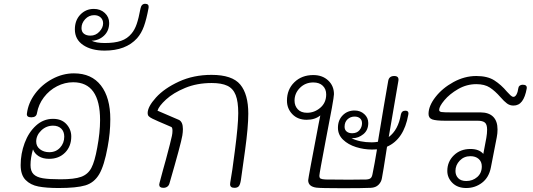

<svg xmlns="http://www.w3.org/2000/svg" viewBox="-20 -991 2814 1013"><path d="M562 -362Q562 -290 548 -216Q530 -117 503.5 -72Q477 -27 430.5 -13Q384 1 289 1Q225 1 183 -7Q141 -15 115 -41.5Q89 -68 89 -120Q89 -180 110 -236.5Q131 -293 170 -328.5Q209 -364 260 -364Q305 -364 330.5 -336Q356 -308 356 -271Q356 -219 323.5 -186Q291 -153 239 -153Q206 -153 184 -167Q162 -181 154 -203Q141 -158 141 -120Q141 -88 157 -72Q173 -56 206 -50.5Q239 -45 299 -45Q372 -45 408 -58Q444 -71 462 -105Q480 -139 493 -212Q508 -292 508 -357Q508 -557 366 -557Q322 -557 281 -536Q240 -515 211.5 -477.5Q183 -440 175 -394Q172 -372 145 -372Q119 -372 122 -392Q129 -448 165 -496.5Q201 -545 256 -574.5Q311 -604 370 -604Q463 -604 512.5 -540Q562 -476 562 -362ZM171 -244Q171 -219 191 -203.5Q211 -188 240 -188Q275 -188 297 -212Q319 -236 319 -270Q319 -297 303 -312.5Q287 -328 260 -328Q224 -328 197.5 -302.5Q171 -277 171 -244Z M764 -950Q753 -890 739.5 -852.5Q726 -815 703 -789Q644 -724 532 -724Q462 -724 418.5 -753.5Q375 -783 375 -836Q375 -884 404 -914Q433 -944 475 -944Q510 -944 533 -922.5Q556 -901 556 -870Q556 -828 528.5 -802.5Q501 -777 463 -776Q488 -764 533 -764Q585 -764 618.5 -775.5Q652 -787 674 -814Q691 -834 701.5 -865Q712 -896 721 -945Q726 -971 746 -971Q767 -971 764 -950ZM457 -803Q485 -803 504.5 -824Q524 -845 524 -868Q524 -887 511 -899Q498 -911 477 -911Q449 -911 429.5 -890Q410 -869 410 -843Q410 -823 423 -813Q436 -803 457 -803Z M1194 -19Q1194 -25 1195 -29Q1205 -83 1219 -194Q1237 -331 1237 -394Q1237 -455 1223.5 -489.5Q1210 -524 1179.5 -538.5Q1149 -553 1097 -553Q1019 -553 956.5 -527Q894 -501 856 -466Q818 -431 811 -407Q906 -367 925 -358Q945 -347 945 -310Q945 -294 942 -276Q935 -233 874 -23Q871 -12 862.5 -6Q854 0 842 0Q820 0 820 -17Q820 -19 822 -27Q833 -68 841 -98Q849 -128 855 -148Q881 -245 887 -274Q890 -288 890 -301Q890 -318 884 -321L861 -331Q811 -352 784 -365Q770 -372 764.5 -378Q759 -384 759 -394Q759 -428 803 -476.5Q847 -525 924 -560.5Q1001 -596 1096 -596Q1205 -596 1247.5 -545Q1290 -494 1290 -391Q1290 -322 1273 -198L1251 -41Q1247 -16 1239.5 -8Q1232 0 1217 0Q1194 0 1194 -19Z M2135 -393Q2135 -388 2134 -385Q2111 -256 2022 -217L2014 -166Q2004 -100 1995 -51Q1992 -31 1977 -16Q1962 -1 1936 0Q1894 2 1787 2Q1672 2 1649 -1Q1606 -7 1606 -40Q1606 -50 1661 -337L1670 -382Q1642 -359 1598 -359Q1551 -359 1522.5 -388.5Q1494 -418 1494 -460Q1494 -519 1533 -557Q1572 -595 1633 -595Q1681 -595 1711.5 -566.5Q1742 -538 1742 -494Q1742 -472 1698 -248Q1665 -75 1665 -64Q1665 -52 1672 -48.5Q1679 -45 1697 -44Q1732 -43 1822 -43Q1888 -43 1915 -44Q1928 -45 1935.5 -51Q1943 -57 1946 -76Q1956 -124 1969 -203Q1960 -202 1943 -202Q1900 -202 1858.5 -215Q1817 -228 1790 -254Q1763 -280 1763 -317Q1763 -357 1788 -382.5Q1813 -408 1851 -408Q1881 -408 1902 -389Q1923 -370 1923 -342Q1923 -304 1897 -283Q1871 -262 1842 -262H1834Q1878 -240 1941 -240Q1959 -240 1974 -243Q1976 -252 1978 -268L2005 -430Q2021 -518 2028 -563Q2032 -590 2060 -590Q2086 -590 2082 -565L2031 -268Q2081 -305 2095 -387Q2099 -407 2119 -407Q2135 -407 2135 -393ZM1600 -396Q1639 -396 1670 -422.5Q1701 -449 1701 -493Q1701 -521 1683 -538.5Q1665 -556 1633 -556Q1591 -556 1562.5 -527.5Q1534 -499 1534 -460Q1534 -433 1551 -414.5Q1568 -396 1600 -396ZM1838 -288Q1863 -288 1876.5 -304Q1890 -320 1890 -341Q1890 -358 1879 -367Q1868 -376 1851 -376Q1829 -376 1813.5 -361.5Q1798 -347 1798 -322Q1798 -306 1809 -297Q1820 -288 1838 -288Z M2759 -524Q2751 -479 2734 -456.5Q2717 -434 2689 -434Q2670 -434 2655 -445Q2640 -456 2620 -479Q2592 -511 2564.5 -529Q2537 -547 2493 -547Q2442 -547 2397 -521Q2352 -495 2324.5 -462Q2297 -429 2297 -411Q2297 -402 2309 -400Q2321 -398 2362 -398H2515Q2559 -398 2582 -375Q2605 -352 2605 -308Q2605 -287 2601 -267L2570 -108Q2560 -55 2523.5 -27Q2487 1 2440 1Q2394 1 2367 -26Q2340 -53 2340 -89Q2340 -138 2374.5 -171.5Q2409 -205 2462 -205Q2508 -205 2530 -179L2546 -264Q2550 -287 2550 -307Q2550 -335 2538 -344.5Q2526 -354 2501 -354H2330Q2280 -354 2260.5 -361Q2241 -368 2241 -390Q2241 -432 2277.5 -479Q2314 -526 2372.5 -558Q2431 -590 2493 -590Q2552 -590 2588 -567Q2624 -544 2655 -507Q2665 -496 2673.5 -488Q2682 -480 2689 -480Q2698 -480 2705 -492.5Q2712 -505 2715 -527Q2716 -535 2722.5 -539.5Q2729 -544 2738 -544Q2762 -544 2759 -524ZM2522 -113Q2522 -138 2505.5 -152.5Q2489 -167 2462 -167Q2428 -167 2405.5 -143.5Q2383 -120 2383 -89Q2383 -66 2397.5 -51Q2412 -36 2440 -36Q2474 -36 2498 -57Q2522 -78 2522 -113Z"/></svg>

Font: Mali Light
Style: Italic
Weight: 300
Italic angle: -10°
Version: Version 1.000; ttfautohint (v1.6)